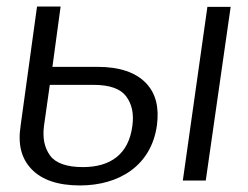

<svg xmlns="http://www.w3.org/2000/svg" viewBox="-20 -551 756 586"><path d="M43 -168C34 -110 45 -67 77 -34C108 -2 157 15 224 15C343 15 442 -45 459 -169C466 -223 456 -266 425 -298C394 -330 345 -347 277 -347H140L165 -531H93ZM608 0 684 -530H613L538 0ZM114 -165 132 -292H265C315 -292 348 -280 365 -257C383 -233 389 -203 384 -167C373 -81 318 -41 233 -41C184 -41 150 -53 133 -76C115 -101 110 -130 114 -165Z"/></svg>

Font: Cheyenne Sans Light
Style: Italic
Weight: 300
Italic angle: -8.13011°
Designer: The Public Sans project authors (U.S. Web Design System), Libre Franklin designed by Pablo Impallari and Rodrigo Fuenzal
Foundry: The Cheyenne Sans Project Authors
Version: Version 2.007